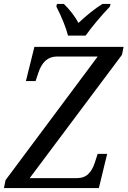

<svg xmlns="http://www.w3.org/2000/svg" viewBox="-33 -951 645 971"><path d="M-5 -40 461 -665H254Q188 -665 161 -583L147 -541H98L141 -714H592L584 -674L117 -50H353Q392 -50 413.5 -71Q435 -92 447 -130L461 -173H509L467 0H-13ZM252 -918 255 -931H290Q309 -913 329.5 -887Q350 -861 364 -835Q391 -861 424 -887.5Q457 -914 485 -931H526L523 -918Q450 -841 400 -771H311Q295 -833 252 -918Z"/></svg>

Font: Noto Serif Narrow
Style: Italic
Weight: 400
Width: 4
Italic angle: -12°
Designer: Monotype Design Team
Foundry: Monotype Imaging Inc.
Version: Version 1.001